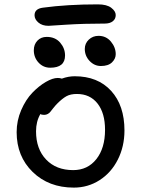

<svg xmlns="http://www.w3.org/2000/svg" viewBox="-20 -812 646 879"><path d="M202.1 -693.8Q173.3 -693.8 155.8 -708.7Q138.2 -723.6 138.2 -742.2Q138.2 -772 176.8 -776.9Q288.1 -792 428.2 -792Q468.8 -792 489.3 -776.4Q509.8 -760.7 509.8 -743.2Q509.8 -725.1 496.3 -714.6Q482.9 -704.1 460 -704.1Q362.8 -704.1 283.9 -699Q205.1 -693.8 202.1 -693.8ZM441.9 -509.8Q412.1 -509.8 390.1 -533Q368.2 -556.2 368.2 -587.9Q368.2 -613.3 386.5 -630.6Q404.8 -647.9 431.2 -647.9Q465.8 -647.9 487.8 -621.6Q509.8 -595.2 509.8 -564Q509.8 -543 492.7 -526.4Q475.6 -509.8 441.9 -509.8ZM210 -502Q178.2 -502 156.5 -525.4Q134.8 -548.8 134.8 -582Q134.8 -608.4 151.1 -625.7Q167.5 -643.1 193.8 -643.1Q232.9 -643.1 255.4 -616.9Q277.8 -590.8 277.8 -558.1Q277.8 -502 210 -502ZM317.9 46.9Q203.1 46.9 129.6 -24.7Q56.2 -96.2 56.2 -207Q56.2 -259.8 77.1 -308.1Q98.1 -356.4 128.2 -387.5Q158.2 -418.5 189.7 -436.8Q221.2 -455.1 244.1 -455.1Q254.4 -455.1 263.2 -452.1Q293 -462.9 321.8 -462.9Q427.7 -462.9 488.8 -396Q549.8 -329.1 549.8 -214.8Q549.8 -141.6 519.5 -81.5Q489.3 -21.5 436 12.7Q382.8 46.9 317.9 46.9ZM145 -210.9Q145 -129.9 191.2 -81.5Q237.3 -33.2 314.9 -33.2Q381.3 -33.2 421.1 -83.5Q460.9 -133.8 460.9 -217.8Q460.9 -294.4 426.5 -338.1Q392.1 -381.8 332 -381.8Q303.2 -381.8 284.4 -371.6Q265.6 -361.3 242.2 -337.9Q232.9 -328.6 223.9 -317.1Q214.8 -305.7 210.4 -300Q206.1 -294.4 198.7 -290.3Q191.4 -286.1 182.1 -286.1Q170.4 -286.1 165 -290Q145 -256.3 145 -210.9Z"/></svg>

Font: Shantell Sans Bouncy
Style: Regular
Weight: 400
Designer: Stephen Nixon, Anya Danilova, Shantell Martin
Foundry: Arrow Type
Version: Version 1.006;[9816181b4]